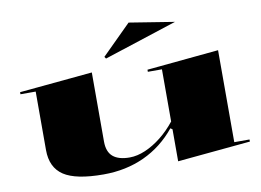

<svg xmlns="http://www.w3.org/2000/svg" viewBox="-79 -857 1349 993"><g transform="rotate(-10 595.0 -360.5)"><path d="M389 15Q244 15 180.5 -27Q117 -69 117 -161V-468H37V-479L420 -515V-152Q420 -98 449.5 -73Q479 -48 537 -48Q577 -48 620 -66.5Q663 -85 704 -117.5Q745 -150 780 -194V-468H706V-479L1083 -515V-32H1163V-21L780 15V-153L770 -160Q700 -74 603.5 -29.5Q507 15 389 15ZM505 -573 498 -583 652 -736 889 -698Z"/></g></svg>

Font: Kalnia Expanded Medium
Style: Regular
Weight: 500
Width: 7
Designer: Frida Medrano
Foundry: Frida Medrano
Version: Version 1.105